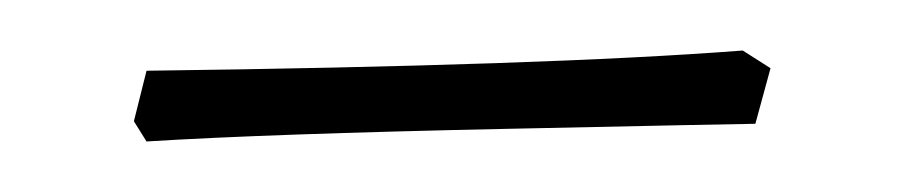

<svg xmlns="http://www.w3.org/2000/svg" viewBox="-20 -269 356 76"><path d="M38 -213 33 -221 38 -241Q196 -243 274 -249L285 -242L279 -220Q275 -220 180.5 -218Q86 -216 38 -213Z"/></svg>

Font: Albura ExtraLight
Style: Italic
Weight: 156
Italic angle: -7°
Designer: Mercedes Jáuregui
Foundry: Omnibus-Type Team
Version: Version 1.000